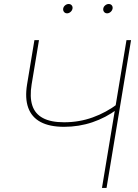

<svg xmlns="http://www.w3.org/2000/svg" viewBox="-20 -925 677 945"><path d="M295.4 -300.8Q224.1 -300.8 179.9 -324.5Q135.7 -348.1 118.9 -394.8Q102.1 -441.4 113.3 -509.8L149.4 -727.5H171.9L135.7 -509.8Q125.5 -447.8 138.9 -406.2Q152.3 -364.7 191.2 -344Q230 -323.2 295.4 -323.2Q369.6 -323.2 436.3 -347.2Q502.9 -371.1 561.5 -415.5L556.6 -387.2Q501 -345.7 434.6 -323.2Q368.2 -300.8 295.4 -300.8ZM481.9 0 602.5 -727.5H625L504.4 0ZM507.3 -859.4Q498 -859.4 492.4 -866.2Q486.8 -873 488.3 -882.8Q489.7 -892.1 497.8 -898.7Q505.9 -905.3 515.1 -905.3Q524.9 -905.3 530.3 -898.7Q535.6 -892.1 534.2 -882.8Q532.2 -873 524.4 -866.2Q516.6 -859.4 507.3 -859.4ZM310.1 -859.4Q300.8 -859.4 295.2 -866.2Q289.6 -873 291 -882.8Q292.5 -892.1 300.5 -898.7Q308.6 -905.3 317.9 -905.3Q327.6 -905.3 333 -898.7Q338.4 -892.1 336.9 -882.8Q335 -873 327.1 -866.2Q319.3 -859.4 310.1 -859.4Z"/></svg>

Font: Inter 28pt Thin
Style: Italic
Weight: 250
Italic angle: -9.3988°
Designer: Rasmus Andersson
Foundry: rsms
Version: Version 4.001;git-66647c0bb